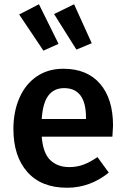

<svg xmlns="http://www.w3.org/2000/svg" viewBox="-20 -867 589 902"><path d="M508 -225H176Q182 -148 216 -115Q250 -82 306 -82Q341 -82 372 -93.5Q403 -105 438 -129L491 -56Q403 15 295 15Q174 15 108.5 -59Q43 -133 43 -261Q43 -342 71 -406.5Q99 -471 152 -507.5Q205 -544 278 -544Q389 -544 450 -473.5Q511 -403 511 -277Q511 -267 508 -225ZM384 -314Q384 -453 281 -453Q234 -453 207.5 -418.5Q181 -384 176 -308H384ZM255 -661 184 -629 70 -799 163 -847ZM411 -664 339 -634 234 -801 328 -847Z"/></svg>

Font: Fira Sans Medium
Style: Regular
Weight: 500
Designer: bBox Type GmbH & Carrois Corporate GbR & Edenspiekermann AG
Foundry: bBox Type GmbH & Carrois Corporate GbR & Edenspiekermann AG
Version: Version 4.301